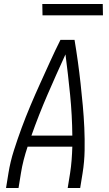

<svg xmlns="http://www.w3.org/2000/svg" viewBox="-20 -933 540 953"><path d="M10 0 22 -74Q31 -130 49 -186.5Q67 -243 87.5 -298.5Q108 -354 131 -408.5Q154 -463 179 -518Q204 -573 228.5 -627Q253 -681 280 -735H350Q359 -681 366.5 -627Q374 -573 380 -518Q386 -463 391 -408.5Q396 -354 398.5 -298.5Q401 -243 400 -186.5Q399 -130 390 -74L378 0H316L328 -74Q333 -106 335.5 -139Q338 -172 339 -205H117Q106 -172 97.5 -139Q89 -106 84 -74L72 0ZM136 -260H339Q338 -362 328 -462.5Q318 -563 305 -663Q259 -563 215.5 -462.5Q172 -362 136 -260ZM191 -857 190 -913H490L491 -857Z"/></svg>

Font: Iosevka Curly Light
Style: Italic
Weight: 300
Italic angle: -9°
Monospace: yes
Designer: Belleve Invis
Foundry: Belleve Invis
Version: Version 22.1.2; ttfautohint (v1.8.4)